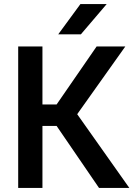

<svg xmlns="http://www.w3.org/2000/svg" viewBox="-20 -930 675 950"><path d="M260 -307H190V0H70V-700H190V-413H260L458 -700H600L362 -365L620 0H470ZM378 -910H508L380 -760H268Z"/></svg>

Font: PT Root UI Web Bold
Style: Regular
Weight: 700
Designer: Vitaly Kuzmin
Foundry: ParaType Ltd.
Version: Version 1.000W